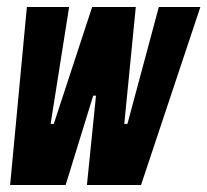

<svg xmlns="http://www.w3.org/2000/svg" viewBox="-20 -530 594 550"><path d="M9 0 57 -510H178L125 -175H134L244 -510H369L336 -175H345L435 -510H554L384 0H229L255 -256H247L168 0Z"/></svg>

Font: Saira UltraCondensed Black
Style: Italic
Weight: 900
Width: 1
Italic angle: -12°
Designer: Hector Gatti with collaboration of the Omnibus-Type team
Foundry: Omnibus-Type
Version: Version 1.101